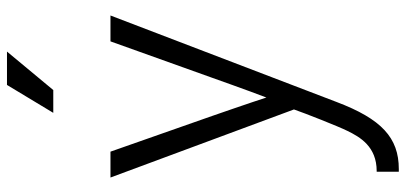

<svg xmlns="http://www.w3.org/2000/svg" viewBox="-334 -509 1191 564"><g transform="rotate(-90 262.0 -226.5)"><path d="M280 -666 393 -802H295L213 -666ZM48 349C140 349 195 298 245 166C259 130 499 -498 499 -498H423L317 -202C317 -202 277 -89 258 -40C245 -81 204 -199 204 -199L99 -498H23L223 41C212 73 173 172 160 198C142 235 114 284 42 284H40V349Z"/></g></svg>

Font: LINE Seed JP_OTF Regular
Style: Regular
Weight: 400
Designer: LY Corporation & Fontrix & Fontworks
Version: Version 1.002